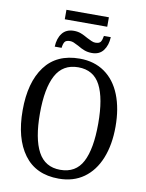

<svg xmlns="http://www.w3.org/2000/svg" viewBox="-106 -1075 882 1158"><g transform="rotate(10 335.0 -495.5)"><path d="M50 -359Q50 -530 122.5 -627.5Q195 -725 336 -725Q425 -725 489 -680Q553 -635 586 -552Q619 -469 619 -358Q619 -247 585.5 -164Q552 -81 488.5 -35.5Q425 10 335 10Q195 10 122.5 -88.5Q50 -187 50 -359ZM513 -358Q513 -513 471.5 -592.5Q430 -672 336 -672Q242 -672 199 -592Q156 -512 156 -358Q156 -204 199 -124Q242 -44 335 -44Q430 -44 471.5 -123.5Q513 -203 513 -358ZM205 -1001H465V-943H205ZM272 -884Q296 -884 315.5 -876.5Q335 -869 359 -855Q373 -848 386 -842Q399 -836 410 -836Q435 -836 443 -848Q451 -860 455 -885H497Q495 -835 471 -803Q447 -771 401 -771Q376 -771 355.5 -778.5Q335 -786 312 -800Q293 -810 282 -814.5Q271 -819 260 -819Q235 -819 227 -807Q219 -795 216 -770H174Q176 -821 200.5 -852.5Q225 -884 272 -884Z"/></g></svg>

Font: Noto Serif Narrow
Style: Regular
Weight: 400
Width: 4
Designer: Monotype Design Team
Foundry: Monotype Imaging Inc.
Version: Version 1.001